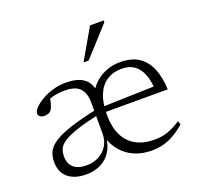

<svg xmlns="http://www.w3.org/2000/svg" viewBox="-122 -824 1004 969"><g transform="rotate(-20 379.5 -340.0)"><path d="M222 -425.5Q197.5 -425.5 171.8 -420.5Q146 -415.5 117 -403L144 -423Q141 -408 138 -395.2Q135 -382.5 131.2 -372.8Q127.5 -363 123 -356.5Q117 -347.5 107 -343.8Q97 -340 86 -340Q70.5 -340 62 -347Q53.5 -354 53.5 -363.5Q53.5 -377 69.5 -393.5Q85.5 -410 112 -425.5Q138.5 -441 172 -451Q205.5 -461 240.5 -461Q288.5 -461 317.5 -448.2Q346.5 -435.5 360.8 -412Q375 -388.5 378 -355H356.5Q381.5 -405.5 428.2 -435Q475 -464.5 535.5 -464.5Q596.5 -464.5 635 -438.8Q673.5 -413 693 -365.5Q712.5 -318 715 -253H375L373.5 -282.5L678.5 -291.5L654.5 -273.5Q652.5 -323 638.2 -358.2Q624 -393.5 597.5 -412Q571 -430.5 531 -430.5Q485.5 -430.5 452 -409Q418.5 -387.5 400.5 -344.5Q382.5 -301.5 382.5 -236.5Q382.5 -172 404 -127.5Q425.5 -83 467 -60Q508.5 -37 567.5 -37Q592.5 -37 615.2 -41.8Q638 -46.5 661 -57.2Q684 -68 709 -84.5L715 -64.5Q684 -38 655.5 -21.8Q627 -5.5 598 2.2Q569 10 535 10Q485 10 443.8 -7.5Q402.5 -25 373.8 -58.5Q345 -92 332 -138.5L341.5 -139Q337.5 -89.5 316 -56.2Q294.5 -23 260.2 -6.5Q226 10 182.5 10Q122 10 86.2 -19.2Q50.5 -48.5 50.5 -105Q50.5 -133.5 61.2 -157.2Q72 -181 103.2 -202.2Q134.5 -223.5 195.2 -243.5Q256 -263.5 356 -284.5L355 -256Q272.5 -238 223 -221.8Q173.5 -205.5 148.2 -189Q123 -172.5 115 -154.2Q107 -136 107 -114Q107 -74 131.2 -53.2Q155.5 -32.5 200.5 -32.5Q237 -32.5 266.2 -48Q295.5 -63.5 312.5 -91.2Q329.5 -119 329.5 -154.5V-323Q329.5 -373 305.2 -399.2Q281 -425.5 222 -425.5ZM362 -526 457 -690.5H530.5V-681L389.5 -526Z"/></g></svg>

Font: Newsreader 14pt Light
Style: Regular
Weight: 300
Designer: Hugues Gentile
Foundry: Production Type
Version: Version 1.003